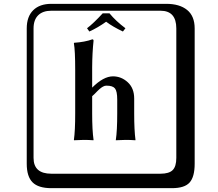

<svg xmlns="http://www.w3.org/2000/svg" viewBox="-20 -774 1140 1006"><path d="M553.7 -704.1Q586.9 -663.6 637.2 -626L624 -608.9Q571.8 -633.3 536.1 -660.2Q493.2 -629.4 448.2 -608.9L436 -626Q469.7 -651.4 518.1 -704.1ZM594.2 -180.2V-252Q594.2 -295.9 582.5 -310.5Q570.8 -325.2 538.1 -325.2Q533.2 -325.2 529.1 -324.2Q524.9 -323.2 519.5 -320.1Q514.2 -316.9 510.5 -314.5Q506.8 -312 500 -305.9Q493.2 -299.8 490 -296.4Q486.8 -293 477.3 -283.4Q467.8 -273.9 462.9 -270V-180.2Q462.9 -91.3 470.2 -41L469.2 -39.1Q444.3 -41 418.9 -41L368.2 -39.1L367.2 -41Q374 -87.9 374 -180.2V-405.8Q374 -509.8 367.2 -546.9L368.2 -549.8Q425.3 -553.7 463.9 -567.9Q469.7 -567.9 470.2 -561Q463.4 -497.1 462.9 -420.9V-314.9Q522 -374 571.8 -374Q615.7 -374 649.4 -343Q683.1 -312 683.1 -257.8V-180.2Q683.1 -91.3 689.9 -41L689 -39.1Q664.1 -41 638.2 -41L586.9 -39.1V-41Q594.2 -88.4 594.2 -180.2ZM249 -717.8Q204.1 -717.8 179.9 -693.8Q155.8 -669.9 155.8 -625V53.2Q155.8 136.2 249 136.2H820.8Q865.7 136.2 884.8 117.2Q903.8 98.1 903.8 53.2V-625Q903.8 -717.8 820.8 -717.8ZM1000 84Q1000 152.8 973.4 182.4Q946.8 211.9 880.9 211.9H249Q181.2 211.9 150.6 181.4Q120.1 150.9 120.1 84V-625Q120.1 -687 154.1 -720.5Q188 -753.9 249 -753.9H851.1Q920.9 -753.9 960.4 -721.9Q1000 -689.9 1000 -625Z"/></svg>

Font: Linux Biolinum Keyboard O
Style: Regular
Weight: 700
Designer: Philipp H. Poll
Foundry: Philipp H. Poll
Version: Version 0.6.1